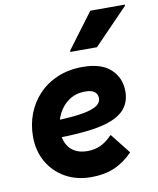

<svg xmlns="http://www.w3.org/2000/svg" viewBox="-91 -889 804 977"><g transform="rotate(-10 311.0 -400.5)"><path d="M302.5 17Q226 17 168 -16Q110 -49 77.2 -106.2Q44.5 -163.5 44.5 -237Q44.5 -299 65.5 -354.2Q86.5 -409.5 126.8 -452Q167 -494.5 224.5 -518.8Q282 -543 354.5 -543Q450.5 -543 499 -498Q547.5 -453 547.5 -383.5Q547.5 -319.5 505.5 -281Q463.5 -242.5 374.8 -225.8Q286 -209 145 -209L137.5 -296.5Q228 -298.5 288.2 -306Q348.5 -313.5 378.8 -329.5Q409 -345.5 409 -372.5Q409 -394 393.2 -405.8Q377.5 -417.5 345 -417.5Q297 -417.5 261.2 -393Q225.5 -368.5 205.8 -328.2Q186 -288 186 -240.5Q186 -182 217.5 -149.5Q249 -117 306 -117Q343 -117 373.8 -131.2Q404.5 -145.5 435 -177.5L517.5 -73Q473 -27 421.2 -5Q369.5 17 302.5 17ZM306 -629 307 -636 443 -818H622L620.5 -811.5L444 -629Z"/></g></svg>

Font: Google Sans Code
Style: Italic
Weight: 400
Italic angle: -10°
Monospace: yes
Designer: Google Sans Code Authors
Foundry: Google LLC
Version: Version 6.000